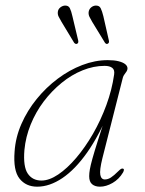

<svg xmlns="http://www.w3.org/2000/svg" viewBox="-20 -677 533 704"><path d="M355.5 -97Q344.5 -52.5 347.8 -35.8Q351 -19 364.5 -19Q375.5 -19 386.5 -26Q397.5 -33 414 -49.5Q420 -55.5 424 -57.8Q428 -60 431.5 -58.5Q435 -57 434.2 -53Q433.5 -49 431 -44.5Q416.5 -20 392.8 -6.2Q369 7.5 346.5 7.5Q328.5 7.5 317.8 -1.5Q307 -10.5 307 -31Q307 -42 309.5 -56.2Q312 -70.5 319 -95.8Q326 -121 339.5 -163.5Q353 -206 374.5 -272.5L381 -270.5Q343.5 -180.5 299.8 -118.2Q256 -56 209 -24.2Q162 7.5 116.5 7.5Q75 7.5 51.5 -22.2Q28 -52 33.5 -121.5Q37 -173.5 58.5 -222.5Q80 -271.5 114.5 -314Q149 -356.5 191.8 -388.5Q234.5 -420.5 281.5 -438.5Q328.5 -456.5 375 -456.5Q398.5 -456.5 414.5 -452.5Q430.5 -448.5 439 -441.8Q447.5 -435 447.5 -426Q447.5 -420.5 444 -415Q440.5 -409.5 436.2 -404Q432 -398.5 430.5 -392.5ZM69.5 -127Q64.5 -66 81.8 -40.5Q99 -15 132 -15Q160.5 -15 193.5 -37.2Q226.5 -59.5 259.5 -98.2Q292.5 -137 321 -186.5Q349.5 -236 370 -291.8Q390.5 -347.5 398.5 -404Q401 -421 391.5 -428.2Q382 -435.5 363.5 -435.5Q323.5 -435.5 283 -419.2Q242.5 -403 206 -373.2Q169.5 -343.5 140.2 -304.8Q111 -266 92.5 -220.5Q74 -175 69.5 -127ZM245.5 -617.5 266.5 -529.5Q267.5 -525.5 267 -522.2Q266.5 -519 263.5 -517Q260 -515 257.2 -516.2Q254.5 -517.5 252 -520L205.5 -597Q200 -606.5 195.5 -615Q191 -623.5 192 -633Q193 -643 200.5 -649.2Q208 -655.5 217 -656.5Q231 -657.5 236.2 -646.8Q241.5 -636 245.5 -617.5ZM359 -617.5 379 -529.5Q380 -525.5 379.5 -522.2Q379 -519 375.5 -517Q372.5 -515 369.8 -516.2Q367 -517.5 365 -520L318 -597Q312.5 -606.5 308.2 -615Q304 -623.5 305 -633Q306.5 -643 313.5 -649.2Q320.5 -655.5 329.5 -656.5Q344 -657.5 349.2 -646.8Q354.5 -636 359 -617.5Z"/></svg>

Font: Fraunces Thin
Style: Italic
Weight: 250
Italic angle: -16°
Version: Version 1.000;[b76b70a41]